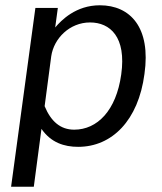

<svg xmlns="http://www.w3.org/2000/svg" viewBox="-20 -546 613 727"><path d="M22 161H108L137 -58C173 -6 223 10 276 10C404 10 504 -90 527 -266C552 -441 474 -526 358 -526C267 -526 212 -469 189 -442L199 -516H114ZM261 -55C209 -55 173 -86 149 -144L174 -333C184 -401 244 -461 321 -461C397 -461 459 -406 439 -264C420 -127 348 -55 261 -55Z"/></svg>

Font: United Sans
Style: Italic
Weight: 400
Italic angle: -8°
Designer: Pablo Impallari, Rodrigo Fuenzalida (Modified by Dan O. Williams)
Version: Version 1.000;PS 001.000;hotconv 1.0.88;makeotf.lib2.5.64775